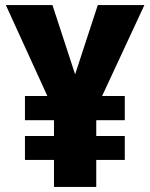

<svg xmlns="http://www.w3.org/2000/svg" viewBox="-20 -734 590 754"><path d="M275 -442 364 -714H547L381 -357H470V-262H358V-200H470V-106H358V0H192V-106H78V-200H192V-262H78V-357H166L3 -714H186Z"/></svg>

Font: Noto Sans Disp ExtBd
Style: Regular
Weight: 800
Designer: Monotype Design Team
Foundry: Monotype Imaging Inc.
Version: Version 2.000;GOOG;noto-source:20170915:90ef993387c0; ttfaut